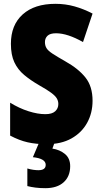

<svg xmlns="http://www.w3.org/2000/svg" viewBox="-20 -744 531 1004"><path d="M464 -217Q464 -153 435.5 -101.5Q407 -50 353.5 -20Q300 10 223 10Q168 10 124 0Q80 -10 33 -35V-207Q80 -178 128.5 -162.5Q177 -147 217 -147Q252 -147 268.5 -162Q285 -177 285 -200Q285 -216 277 -229.5Q269 -243 247.5 -259Q226 -275 185 -298Q140 -324 106.5 -352Q73 -380 55 -418.5Q37 -457 37 -515Q37 -613 98.5 -668.5Q160 -724 270 -724Q322 -724 370 -710.5Q418 -697 464 -673L414 -524Q333 -570 273 -570Q242 -570 228.5 -557Q215 -544 215 -524Q215 -506 223 -492.5Q231 -479 254.5 -463.5Q278 -448 322 -423Q390 -385 427 -338.5Q464 -292 464 -217ZM347 125Q347 178 313 209Q279 240 217 240Q189 240 165.5 237Q142 234 123 229V137Q140 142 154.5 144Q169 146 181 146Q219 146 219 118Q219 85 152 78L185 0H266L254 33Q293 39 320 61.5Q347 84 347 125Z"/></svg>

Font: Noto Sans Gurmukhi UI Condensed Black
Style: Regular
Weight: 900
Width: 3
Designer: Jelle Bosma - Monotype Design Team
Foundry: Monotype Imaging Inc.
Version: Version 2.004; ttfautohint (v1.8.4.7-5d5b)